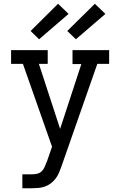

<svg xmlns="http://www.w3.org/2000/svg" viewBox="-20 -1002 640 1022"><path d="M148 0H99V-74H148Q163 -74 177 -77Q191 -80 201.5 -90Q212 -100 217.5 -113Q223 -126 228 -139V-140H229L257 -221L102 -662H39V-735H234V-662H187L300 -316L413 -661H366V-735H561V-662H498L307 -116Q301 -99 294 -82.5Q287 -66 276 -51.5Q265 -37 250.5 -26Q236 -15 219 -9Q202 -3 184 -1.5Q166 0 148 0ZM384 -793 338 -837 485 -982 541 -928ZM188 -793 143 -837 289 -982 345 -928Z"/></svg>

Font: Iosevka HT Extended
Style: Regular
Weight: 400
Width: 7
Monospace: yes
Designer: Belleve Invis
Foundry: Belleve Invis
Version: Version 32.3.0; ttfautohint (v1.8.4)